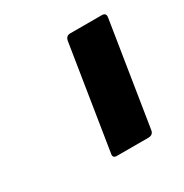

<svg xmlns="http://www.w3.org/2000/svg" viewBox="-79 -747 379 396"><g transform="rotate(-30 110.0 -549.5)"><path d="M93 -416Q83 -416 85 -426L124 -672Q126 -683 136 -683H211Q222 -683 220 -672L181 -426Q179 -416 168 -416Z"/></g></svg>

Font: Sofia Sans SemiBold
Style: Italic
Weight: 600
Italic angle: -9°
Designer: Botio Nikoltchev, Ani Petrova
Foundry: lettersoup
Version: Version 4.100-B